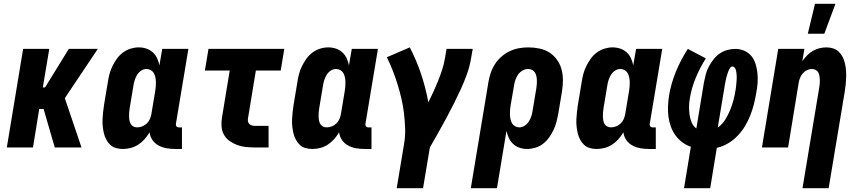

<svg xmlns="http://www.w3.org/2000/svg" viewBox="-20 -778 4540 1013"><path d="M16 0 102 -520H240L206 -317H218L343 -520H496L322 -260L410 0H269L210 -203H187L154 0Z M628 8Q609 8 591.5 3Q574 -2 561.5 -14Q549 -26 540.5 -42Q532 -58 528 -75.5Q524 -93 522 -111.5Q520 -130 521 -149Q522 -168 524 -187Q526 -206 529 -225L549 -345Q552 -366 557.5 -387Q563 -408 573 -428.5Q583 -449 596.5 -468Q610 -487 629 -501Q648 -515 669.5 -521.5Q691 -528 712 -528Q733 -528 752.5 -521.5Q772 -515 786.5 -501.5Q801 -488 809 -470.5Q817 -453 821 -433L836 -520H974L908 -124Q907 -116 911 -111Q915 -106 923 -106H940V8H904Q880 8 858 4Q836 0 816.5 -10.5Q797 -21 784.5 -39Q772 -57 769 -80Q758 -61 743 -44Q728 -27 709.5 -15Q691 -3 670 2.5Q649 8 628 8ZM704 -106Q718 -106 731.5 -111.5Q745 -117 755.5 -127.5Q766 -138 771.5 -151.5Q777 -165 779 -178L799 -298Q801 -311 802 -323Q803 -335 802.5 -347Q802 -359 799.5 -371Q797 -383 791.5 -392.5Q786 -402 775.5 -408Q765 -414 753 -414Q738 -414 724.5 -405Q711 -396 703 -382.5Q695 -369 690.5 -354.5Q686 -340 684 -326L664 -206Q662 -195 661.5 -184.5Q661 -174 661 -163.5Q661 -153 663 -142.5Q665 -132 670 -123.5Q675 -115 684 -110.5Q693 -106 704 -106Z M1324 0Q1300 0 1276.5 -2.5Q1253 -5 1231.5 -13Q1210 -21 1191.5 -34Q1173 -47 1162 -66.5Q1151 -86 1149 -109.5Q1147 -133 1151 -157L1192 -406H1061L1080 -520H1480L1461 -406H1330L1289 -157Q1287 -148 1288 -139.5Q1289 -131 1294 -125Q1299 -119 1307.5 -116.5Q1316 -114 1324 -114H1397V0Z M1628 8Q1609 8 1591.5 3Q1574 -2 1561.5 -14Q1549 -26 1540.5 -42Q1532 -58 1528 -75.5Q1524 -93 1522 -111.5Q1520 -130 1521 -149Q1522 -168 1524 -187Q1526 -206 1529 -225L1549 -345Q1552 -366 1557.5 -387Q1563 -408 1573 -428.5Q1583 -449 1596.5 -468Q1610 -487 1629 -501Q1648 -515 1669.5 -521.5Q1691 -528 1712 -528Q1733 -528 1752.5 -521.5Q1772 -515 1786.5 -501.5Q1801 -488 1809 -470.5Q1817 -453 1821 -433L1836 -520H1974L1908 -124Q1907 -116 1911 -111Q1915 -106 1923 -106H1940V8H1904Q1880 8 1858 4Q1836 0 1816.5 -10.5Q1797 -21 1784.5 -39Q1772 -57 1769 -80Q1758 -61 1743 -44Q1728 -27 1709.5 -15Q1691 -3 1670 2.5Q1649 8 1628 8ZM1704 -106Q1718 -106 1731.5 -111.5Q1745 -117 1755.5 -127.5Q1766 -138 1771.5 -151.5Q1777 -165 1779 -178L1799 -298Q1801 -311 1802 -323Q1803 -335 1802.5 -347Q1802 -359 1799.5 -371Q1797 -383 1791.5 -392.5Q1786 -402 1775.5 -408Q1765 -414 1753 -414Q1738 -414 1724.5 -405Q1711 -396 1703 -382.5Q1695 -369 1690.5 -354.5Q1686 -340 1684 -326L1664 -206Q1662 -195 1661.5 -184.5Q1661 -174 1661 -163.5Q1661 -153 1663 -142.5Q1665 -132 1670 -123.5Q1675 -115 1684 -110.5Q1693 -106 1704 -106Z M2073 215 2112 -19Q2119 -60 2117.5 -100Q2116 -140 2111.5 -179.5Q2107 -219 2098 -257.5Q2089 -296 2077.5 -333Q2066 -370 2052 -406Q2038 -442 2021 -476L2142 -528Q2177 -461 2201.5 -388Q2226 -315 2240 -238Q2254 -266 2267 -294.5Q2280 -323 2291.5 -351.5Q2303 -380 2312.5 -409Q2322 -438 2327 -468L2336 -520H2474L2465 -468Q2458 -427 2443.5 -386.5Q2429 -346 2411 -307Q2393 -268 2373.5 -229Q2354 -190 2333 -151.5Q2312 -113 2291 -75.5Q2270 -38 2248 0L2212 215Z M2464 215 2557 -345Q2561 -369 2569 -393Q2577 -417 2591 -439Q2605 -461 2625.5 -479Q2646 -497 2669.5 -508Q2693 -519 2717.5 -523.5Q2742 -528 2767 -528Q2797 -528 2826 -522Q2855 -516 2878.5 -501Q2902 -486 2918.5 -463Q2935 -440 2942.5 -412.5Q2950 -385 2950 -355.5Q2950 -326 2945 -295L2925 -175Q2921 -154 2915.5 -133Q2910 -112 2900 -91.5Q2890 -71 2876.5 -52Q2863 -33 2844.5 -19Q2826 -5 2804 1.5Q2782 8 2761 8Q2740 8 2721 1.5Q2702 -5 2687.5 -18.5Q2673 -32 2665 -49.5Q2657 -67 2652 -87L2602 215ZM2720 -106Q2735 -106 2748.5 -115Q2762 -124 2770.5 -137.5Q2779 -151 2783.5 -165.5Q2788 -180 2790 -194L2810 -314Q2812 -325 2812.5 -336Q2813 -347 2812.5 -357.5Q2812 -368 2809.5 -378Q2807 -388 2801.5 -396.5Q2796 -405 2786.5 -409.5Q2777 -414 2766 -414Q2751 -414 2736.5 -405.5Q2722 -397 2713 -384Q2704 -371 2699 -356Q2694 -341 2692 -326L2674 -222Q2672 -209 2671 -197Q2670 -185 2670.5 -173Q2671 -161 2673.5 -149Q2676 -137 2681.5 -127.5Q2687 -118 2697.5 -112Q2708 -106 2720 -106Z M3128 8Q3109 8 3091.5 3Q3074 -2 3061.5 -14Q3049 -26 3040.5 -42Q3032 -58 3028 -75.5Q3024 -93 3022 -111.5Q3020 -130 3021 -149Q3022 -168 3024 -187Q3026 -206 3029 -225L3049 -345Q3052 -366 3057.5 -387Q3063 -408 3073 -428.5Q3083 -449 3096.5 -468Q3110 -487 3129 -501Q3148 -515 3169.5 -521.5Q3191 -528 3212 -528Q3233 -528 3252.5 -521.5Q3272 -515 3286.5 -501.5Q3301 -488 3309 -470.5Q3317 -453 3321 -433L3336 -520H3474L3408 -124Q3407 -116 3411 -111Q3415 -106 3423 -106H3440V8H3404Q3380 8 3358 4Q3336 0 3316.5 -10.5Q3297 -21 3284.5 -39Q3272 -57 3269 -80Q3258 -61 3243 -44Q3228 -27 3209.5 -15Q3191 -3 3170 2.5Q3149 8 3128 8ZM3204 -106Q3218 -106 3231.5 -111.5Q3245 -117 3255.5 -127.5Q3266 -138 3271.5 -151.5Q3277 -165 3279 -178L3299 -298Q3301 -311 3302 -323Q3303 -335 3302.5 -347Q3302 -359 3299.5 -371Q3297 -383 3291.5 -392.5Q3286 -402 3275.5 -408Q3265 -414 3253 -414Q3238 -414 3224.5 -405Q3211 -396 3203 -382.5Q3195 -369 3190.5 -354.5Q3186 -340 3184 -326L3164 -206Q3162 -195 3161.5 -184.5Q3161 -174 3161 -163.5Q3161 -153 3163 -142.5Q3165 -132 3170 -123.5Q3175 -115 3184 -110.5Q3193 -106 3204 -106Z M3589 215 3625 -4Q3600 -12 3579 -28Q3558 -44 3543 -65Q3528 -86 3519 -111.5Q3510 -137 3506.5 -164Q3503 -191 3504.5 -219Q3506 -247 3510 -275Q3521 -339 3546.5 -401Q3572 -463 3609 -520L3704 -470Q3673 -421 3651 -368Q3629 -315 3620 -261Q3616 -239 3615.5 -217Q3615 -195 3618 -173.5Q3621 -152 3629 -132.5Q3637 -113 3654 -100L3694 -343Q3698 -364 3703.5 -385Q3709 -406 3719.5 -426Q3730 -446 3744 -464Q3758 -482 3776.5 -495Q3795 -508 3816.5 -514Q3838 -520 3859 -520Q3885 -520 3907.5 -510Q3930 -500 3945 -481.5Q3960 -463 3967 -439Q3974 -415 3976.5 -390Q3979 -365 3977 -339Q3975 -313 3970 -287Q3965 -258 3957.5 -228Q3950 -198 3938.5 -169Q3927 -140 3910.5 -112.5Q3894 -85 3871.5 -61.5Q3849 -38 3821 -21.5Q3793 -5 3762 2L3727 215ZM3767 -105Q3791 -122 3806.5 -147Q3822 -172 3832.5 -198Q3843 -224 3850 -250.5Q3857 -277 3861 -304Q3863 -313 3863.5 -321.5Q3864 -330 3865 -338.5Q3866 -347 3866.5 -355.5Q3867 -364 3867 -372.5Q3867 -381 3866 -389Q3865 -397 3863.5 -405Q3862 -413 3857 -420Q3852 -427 3843 -427Q3837 -427 3832.5 -420.5Q3828 -414 3825 -407.5Q3822 -401 3820 -394.5Q3818 -388 3816 -381.5Q3814 -375 3812 -368Q3810 -361 3809 -354.5Q3808 -348 3806.5 -341.5Q3805 -335 3804 -328Z M4242 -600 4280 -758H4388L4329 -600ZM4214 215 4302 -314Q4304 -325 4305 -335.5Q4306 -346 4305.5 -356.5Q4305 -367 4303.5 -377Q4302 -387 4297.5 -395.5Q4293 -404 4283.5 -409Q4274 -414 4264 -414Q4251 -414 4238 -408Q4225 -402 4216 -391.5Q4207 -381 4201.5 -368Q4196 -355 4194 -342L4138 0H4000L4086 -520H4224L4213 -455Q4224 -471 4237.5 -485Q4251 -499 4268 -509Q4285 -519 4303.5 -523.5Q4322 -528 4340 -528Q4359 -528 4376 -522.5Q4393 -517 4405.5 -505Q4418 -493 4426 -477Q4434 -461 4438 -443.5Q4442 -426 4443.5 -407.5Q4445 -389 4444.5 -370.5Q4444 -352 4442 -333Q4440 -314 4437 -295L4352 215Z"/></svg>

Font: Iosevka SS18 Heavy
Style: Italic
Weight: 900
Italic angle: -9°
Monospace: yes
Designer: Belleve Invis
Foundry: Belleve Invis
Version: Version 25.1.1; ttfautohint (v1.8.4)